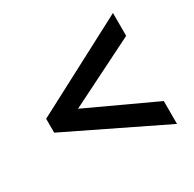

<svg xmlns="http://www.w3.org/2000/svg" viewBox="-116 -698 751 742"><g transform="rotate(-30 259.0 -326.5)"><path d="M45 -287 473 -79V-181L171 -321L473 -472V-574L45 -349Z"/></g></svg>

Font: Noto Sans Devanagari UI SemiCondensed SemiBold
Style: Regular
Weight: 600
Width: 4
Designer: Jelle Bosma - Monotype Design Team
Foundry: Monotype Imaging Inc.
Version: Version 2.004